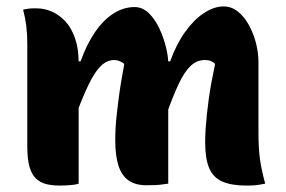

<svg xmlns="http://www.w3.org/2000/svg" viewBox="-20 -572 890 598"><path d="M806 0Q796 2 786.5 3.5Q777 5 768 5.5Q759 6 748 6Q701 6 672.5 -6.5Q644 -19 631.5 -48.5Q619 -78 619 -129Q619 -150 620.5 -172Q622 -194 624.5 -217.5Q627 -241 630.5 -266Q634 -291 639 -318Q644 -345 650 -373Q645 -378 637.5 -381.5Q630 -385 618 -385Q593 -385 573.5 -366.5Q554 -348 536 -309.5Q518 -271 496 -209V-381H510Q529 -434 556.5 -472.5Q584 -511 615.5 -531.5Q647 -552 676 -552Q701 -552 721 -536Q741 -520 755.5 -493.5Q770 -467 777.5 -437Q785 -407 785 -378Q785 -351 785 -323.5Q785 -296 785 -268.5Q785 -241 785 -213.5Q785 -186 785 -159Q785 -111 789.5 -77.5Q794 -44 806 0ZM504 0Q496 1 485.5 2.5Q475 4 463 4.5Q451 5 436 5Q402 5 380.5 -10Q359 -25 349 -56Q339 -87 339 -134Q339 -154 340 -173.5Q341 -193 343.5 -214.5Q346 -236 349 -260.5Q352 -285 356.5 -312.5Q361 -340 367 -373Q362 -377 357 -379.5Q352 -382 347 -383.5Q342 -385 336 -385Q313 -385 294 -366.5Q275 -348 256 -308.5Q237 -269 213 -205V-381H231Q250 -434 276 -472Q302 -510 333.5 -530Q365 -550 399 -550Q424 -550 443.5 -531Q463 -512 476.5 -483Q490 -454 497 -425Q504 -396 504 -376Q504 -329 504 -282.5Q504 -236 504 -189.5Q504 -143 504 -95.5Q504 -48 504 0ZM225 0Q219 2 212.5 3Q206 4 199.5 4.5Q193 5 185 5.5Q177 6 167 6Q143 6 124.5 1.5Q106 -3 92.5 -15.5Q79 -28 72 -52Q65 -76 65 -116Q65 -169 65 -222.5Q65 -276 65 -329.5Q65 -383 65 -436Q65 -465 62 -490Q59 -515 52 -542Q57 -543 62.5 -544Q68 -545 73 -545.5Q78 -546 83.5 -546Q89 -546 94 -546Q119 -546 142.5 -535.5Q166 -525 184.5 -504.5Q203 -484 214 -452Q225 -420 225 -377Q225 -315 225 -252Q225 -189 225 -126Q225 -63 225 0Z"/></svg>

Font: Recursive Casual ExtraBold
Style: Regular
Weight: 800
Version: Version 1.047